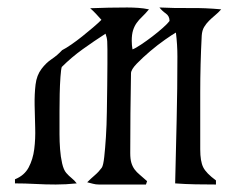

<svg xmlns="http://www.w3.org/2000/svg" viewBox="-20 -493 631 513"><path d="M146 -359Q156 -364 170.5 -374Q185 -384 200 -396Q215 -408 228.5 -419.5Q242 -431 251 -440Q244 -448 236.5 -456Q229 -464 221 -471Q246 -472 270.5 -472.5Q295 -473 320 -473Q334 -473 349 -472Q364 -471 378 -468Q368 -456 359.5 -448Q351 -440 345 -431.5Q339 -423 335.5 -412Q332 -401 332 -384Q332 -378 332.5 -372.5Q333 -367 334 -361Q342 -364 357 -374Q372 -384 387 -395.5Q402 -407 415 -418.5Q428 -430 433 -437Q433 -450 423 -457Q413 -464 406 -473Q448 -471 488.5 -471.5Q529 -472 571 -468Q563 -459 554.5 -452Q546 -445 538.5 -437.5Q531 -430 525.5 -421Q520 -412 519 -398Q515 -322 515 -246Q515 -170 515 -94Q515 -62 523 -46Q531 -30 557 -11V0Q530 0 502.5 -0.5Q475 -1 448 -3Q450 -88 452 -172.5Q454 -257 454 -342Q454 -358 453 -374Q452 -390 450 -406Q441 -401 421 -387Q401 -373 381 -356Q361 -339 345.5 -323Q330 -307 330 -297Q329 -243 328.5 -190.5Q328 -138 328 -84Q328 -68 331 -58Q334 -48 339.5 -40.5Q345 -33 353.5 -26Q362 -19 373 -9L370 0H244Q236 0 228.5 -2Q221 -4 213 -6Q223 -16 233.5 -25Q244 -34 252 -45Q256 -51 258.5 -73.5Q261 -96 263 -127Q265 -158 265.5 -194.5Q266 -231 266.5 -264Q267 -297 267 -323Q267 -349 267 -361Q267 -372 266.5 -382Q266 -392 262 -403Q231 -383 201 -361.5Q171 -340 145 -314Q143 -308 141.5 -287Q140 -266 139.5 -242Q139 -218 139 -195.5Q139 -173 139 -164Q139 -153 139 -134Q139 -115 140.5 -94.5Q142 -74 146 -56.5Q150 -39 157 -31Q164 -23 171.5 -17Q179 -11 185 -3Q156 0 129 0Q102 0 74.5 -1.5Q47 -3 20 -3V-14Q45 -24 56.5 -45.5Q68 -67 71.5 -94.5Q75 -122 74 -152.5Q73 -183 72.5 -212.5Q72 -242 75 -267Q78 -292 91 -309Q103 -325 118 -335Q133 -345 146 -359Z"/></svg>

Font: Germanica
Style: Regular
Weight: 400
Designer: Peter Wiegel
Foundry: Peter Wiegel